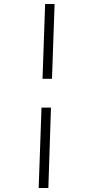

<svg xmlns="http://www.w3.org/2000/svg" viewBox="-20 -823 435 953"><path d="M172 110 186 -289H233L220 110ZM191 -432 204 -803H251L238 -432Z"/></svg>

Font: Literata 18pt Light
Style: Italic
Weight: 300
Italic angle: -2°
Designer: Latin by Veronika Burian and Jose Scaglione. Greek by Irene Vlachou. Cyrillic by Vera Evstafieva
Foundry: TypeTogether
Version: Version 3.103;gftools[0.9.29]